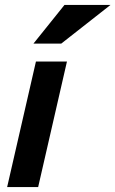

<svg xmlns="http://www.w3.org/2000/svg" viewBox="-20 -760 469 780"><path d="M9 0 126 -510H252L135 0ZM229 -583H116L242 -740H429Z"/></svg>

Font: Instrument Sans SemiBold
Style: Italic
Weight: 600
Italic angle: -13°
Designer: Rodrigo Fuenzalida
Foundry: fragTYPE
Version: Version 1.000;gftools[0.9.28]